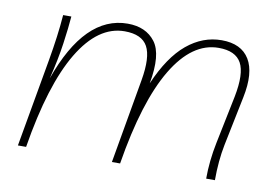

<svg xmlns="http://www.w3.org/2000/svg" viewBox="-60 -597 999 692"><g transform="rotate(10 439.5 -250.5)"><path d="M42 0 99 -323Q107 -369 112.5 -410.5Q118 -452 121 -491H151Q148 -451 139.5 -390.5Q131 -330 113 -258Q199 -501 356 -501Q423 -501 457 -456Q491 -411 471 -303Q515 -405 573 -453Q631 -501 700 -501Q772 -501 801.5 -452.5Q831 -404 812 -312L775 -131Q763 -71 763 0H731Q731 -32 734.5 -65.5Q738 -99 745 -133L781 -309Q798 -395 777 -433.5Q756 -472 694 -472Q597 -472 525.5 -352.5Q454 -233 416 0H386L440 -309Q455 -395 434 -433.5Q413 -472 350 -472Q253 -472 181.5 -352.5Q110 -233 72 0Z"/></g></svg>

Font: Livvic Thin
Style: Italic
Weight: 250
Italic angle: -10°
Designer: Jacques Le Bailly, Baron von Fonthausen
Version: Version 1.001; ttfautohint (v1.8.2)